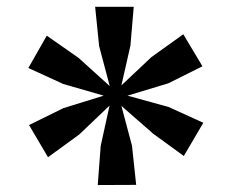

<svg xmlns="http://www.w3.org/2000/svg" viewBox="-20 -858 666 552"><path d="M63.5 -498.5 162 -547 278 -583 162 -616.5 61.5 -662.5 114.5 -755.5 206 -691.5 295.5 -610.5 265 -725.5 253.5 -838.5H364.5L355 -727L329 -612.5L415.5 -694L507 -759.5L562 -667.5L464 -618.5L346.5 -583L464.5 -550.5L564.5 -505L508.5 -409.5L420.5 -473.5L329 -553.5L359.5 -439L371.5 -326.5L261 -326L269.5 -438.5L295 -554.5L208 -471.5L118 -406Z"/></svg>

Font: Merriweather Text
Style: Bold
Weight: 700
Designer: Eben Sorkin
Foundry: Eben Sorkin
Version: Version 2.100